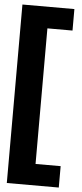

<svg xmlns="http://www.w3.org/2000/svg" viewBox="-61 -757 416 979"><g transform="rotate(5 147.0 -267.0)"><path d="M13 189.5V-724H279V-614H150.5V80H279V189.5Z"/></g></svg>

Font: Anybody Condensed ExtraBold
Style: Regular
Weight: 800
Width: 3
Designer: Tyler Finck
Foundry: Etcetera Type Company
Version: Version 1.010; ttfautohint (v1.8.3) -l 8 -r 50 -G 200 -x 14 